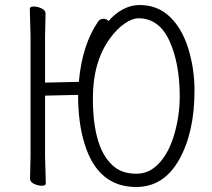

<svg xmlns="http://www.w3.org/2000/svg" viewBox="-20 -731 847 767"><path d="M100 -17 102 -106V-589L99 -695Q99 -705 114.5 -705Q130 -705 146 -697.5Q162 -690 162 -677L160 -588V-401L295 -404Q308 -552 372 -645Q380 -656 392.5 -656Q405 -656 414 -647Q438 -676 470.5 -693.5Q503 -711 537 -711Q609 -711 658 -664.5Q707 -618 732 -537.5Q757 -457 757 -369Q757 -202 695.5 -93Q634 16 524 16Q371 16 318 -156Q292 -238 292 -352L160 -349V-105L163 1Q163 11 147.5 11Q132 11 116 3.5Q100 -4 100 -17ZM440 -62Q473 -37 525.5 -37Q578 -37 617.5 -81Q657 -125 677.5 -198.5Q698 -272 698 -344Q698 -479 656.5 -568.5Q615 -658 533 -658Q509 -658 478 -637Q447 -616 418 -576Q351 -482 351 -339Q351 -129 440 -62Z"/></svg>

Font: LXGW WenKai Light
Style: Regular
Weight: 300
Designer: LXGW / Fontworks Inc.
Foundry: LXGW / Fontworks Inc.
Version: Version 1.501; October 10, 2024